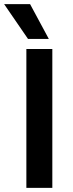

<svg xmlns="http://www.w3.org/2000/svg" viewBox="-50 -912 352 932"><path d="M204 0H78V-674H204ZM187 -723H86L-30 -892H96Z"/></svg>

Font: Hind Siliguri SemiBold
Style: Regular
Weight: 600
Designer: Jyotish Sonowal
Foundry: Indian Type Foundry
Version: Version 1.001;PS 1.0;hotconv 1.0.86;makeotf.lib2.5.63406; tt